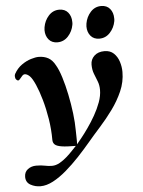

<svg xmlns="http://www.w3.org/2000/svg" viewBox="-62 -795 794 1063"><g transform="rotate(-5 334.5 -263.5)"><path d="M120.1 219.2Q89.8 219.2 64.5 205.1Q39.1 190.9 39.1 160.2Q39.1 133.3 58.6 118.4Q78.1 103.5 105.5 103.5Q133.3 103.5 153.3 107.9Q173.3 112.3 192.9 112.3Q214.4 112.3 235.6 100.3Q256.8 88.4 275.9 71.5Q294.9 54.7 309.8 38.6Q324.7 22.5 333.5 13.7Q282.2 13.7 254.9 9.3Q227.5 4.9 217.3 -4.9Q207 -14.6 207 -31.2Q207 -88.9 197.8 -146.7Q188.5 -204.6 174.1 -255.1Q159.7 -305.7 143.8 -341.8Q127.9 -377.9 114.7 -391.1Q109.9 -396.5 101.6 -401.4Q93.3 -406.2 86.4 -406.2Q79.6 -406.2 73.2 -400.1Q66.9 -394 60.1 -384.8Q53.2 -375 46.9 -375Q42 -375 36.4 -381.6Q30.8 -388.2 30.8 -400.4Q30.8 -406.7 33.7 -412.6Q50.8 -443.4 76.7 -461.4Q102.5 -479.5 128.4 -487.3Q154.3 -495.1 170.4 -495.1Q201.2 -495.1 224.1 -482.7Q247.1 -470.2 262.7 -440.9Q278.3 -415 292.2 -370.4Q306.2 -325.7 317.1 -272.5Q328.1 -219.2 334.5 -166.5Q340.8 -113.8 340.8 -71.3Q340.8 -54.7 341.6 -32.5Q342.3 -10.3 341.3 5.4Q349.1 -3.9 366.9 -25.9Q384.8 -47.9 406.2 -78.4Q427.7 -108.9 447.8 -144Q467.8 -179.2 481 -215.1Q494.1 -251 494.1 -283.2Q494.1 -310.1 485.6 -331.5Q477.1 -353 468.3 -375.5Q459.5 -397.9 459.5 -426.8Q459.5 -455.6 480.2 -475.3Q501 -495.1 537.1 -495.1Q568.8 -495.1 588.6 -476.3Q608.4 -457.5 617.4 -429.2Q626.5 -400.9 626.5 -371.6Q626.5 -316.4 604 -265.1Q581.5 -213.9 547.1 -166.7Q512.7 -119.6 475.1 -77.9Q437.5 -36.1 407.2 0Q375 38.1 338.9 76.7Q302.7 115.2 264.9 147.7Q227.1 180.2 190.2 199.7Q153.3 219.2 120.1 219.2ZM515.6 -566.4Q484.4 -566.4 467 -587.4Q449.7 -608.4 449.7 -639.6Q449.7 -647.9 451.2 -655.8Q457.5 -692.4 481.4 -719Q505.4 -745.6 540.5 -745.6Q572.3 -745.6 589.6 -724.4Q606.9 -703.1 606.9 -671.4Q606.9 -668 606.9 -663.8Q606.9 -659.7 606 -655.8Q599.6 -619.6 575.2 -593Q550.8 -566.4 515.6 -566.4ZM282.7 -566.4Q251.5 -566.4 234.1 -587.4Q216.8 -608.4 216.8 -639.6Q216.8 -647.9 218.3 -655.8Q224.6 -692.4 248.5 -719Q272.5 -745.6 307.6 -745.6Q339.4 -745.6 356.7 -724.4Q374 -703.1 374 -671.4Q374 -668 374 -663.8Q374 -659.7 373 -655.8Q366.7 -619.6 342.3 -593Q317.9 -566.4 282.7 -566.4Z"/></g></svg>

Font: Gelasio
Style: Italic
Weight: 400
Italic angle: -8.5°
Designer: Eben Sorkin
Foundry: Eben Sorkin
Version: Version 1.008